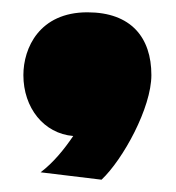

<svg xmlns="http://www.w3.org/2000/svg" viewBox="-20 -202 286 312"><path d="M226 -80C226 -141 193 -182 122 -182C44 -182 18 -124 18 -80C18 -27 51 15 99 19C84 41 67 62 46 78L145 90C180 57 226 -27 226 -80Z"/></svg>

Font: Spicy Rice
Style: Regular
Weight: 400
Designer: Astigmatic (AOETI)
Foundry: Astigmatic (AOETI)
Version: Version 1.000